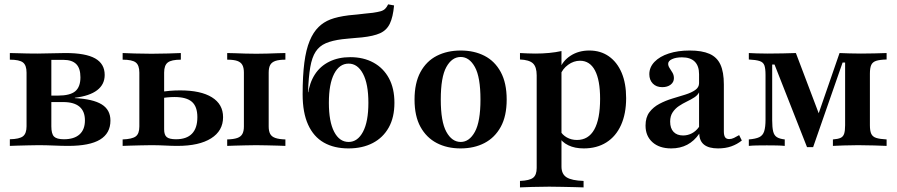

<svg xmlns="http://www.w3.org/2000/svg" viewBox="-20 -655 4025 862"><path d="M24.2 0V-29.8Q66.9 -30.6 83.1 -43.1Q99.2 -55.6 99.2 -87.9V-329Q99.2 -362.1 83.1 -374.6Q66.9 -387.1 24.2 -387.1V-416.9Q36.3 -416.9 57.7 -416.1Q79 -415.3 103.2 -414.9Q127.4 -414.5 149.2 -414.5Q179.8 -414.5 211.7 -415.7Q243.5 -416.9 274.2 -416.9Q364.5 -416.9 407.3 -392.7Q450 -368.5 450 -318.5Q450 -275.8 416.1 -250Q382.3 -224.2 316.1 -216.1V-214.5Q397.6 -210.5 436.7 -186.3Q475.8 -162.1 475.8 -113.7Q475.8 -56.5 429 -28.2Q382.3 0 286.3 0Q257.3 0 221.4 -1.6Q185.5 -3.2 152.4 -3.2Q130.6 -3.2 105.6 -2.4Q80.6 -1.6 58.9 -1.2Q37.1 -0.8 24.2 0ZM266.9 -29.8Q312.9 -29.8 337.1 -51.6Q361.3 -73.4 361.3 -114.5Q361.3 -155.6 336.7 -176.2Q312.1 -196.8 263.7 -196.8H183.9V-225.8H240.3Q294.4 -225.8 317.7 -245.2Q341.1 -264.5 341.1 -308.1Q341.1 -348.4 322.2 -367.3Q303.2 -386.3 264.5 -386.3H205.6L210.5 -391.1V-87.9Q210.5 -54 222.6 -41.9Q234.7 -29.8 266.9 -29.8Z M1000 0V-29Q1029 -29.8 1045.2 -35.5Q1061.3 -41.1 1068.1 -53.6Q1075 -66.1 1075 -87.1V-329Q1075 -350.8 1068.1 -363.3Q1061.3 -375.8 1045.2 -381.5Q1029 -387.1 1000 -387.1V-416.9Q1012.9 -416.9 1034.3 -416.1Q1055.6 -415.3 1081 -414.5Q1106.5 -413.7 1130.6 -413.7Q1154.8 -413.7 1180.2 -414.5Q1205.6 -415.3 1227.4 -416.1Q1249.2 -416.9 1261.3 -416.9V-387.1Q1233.1 -387.1 1216.5 -381.5Q1200 -375.8 1193.1 -363.3Q1186.3 -350.8 1186.3 -329V-87.1Q1186.3 -66.1 1193.1 -53.6Q1200 -41.1 1216.5 -35.5Q1233.1 -29.8 1261.3 -29V0Q1249.2 -0.8 1227.4 -1.2Q1205.6 -1.6 1180.2 -2.4Q1154.8 -3.2 1129.8 -3.2Q1106.5 -3.2 1081 -2.4Q1055.6 -1.6 1034.3 -1.2Q1012.9 -0.8 1000 0ZM530.6 0V-29Q573.4 -30.6 589.5 -42.7Q605.6 -54.8 605.6 -87.1V-329Q605.6 -362.1 589.5 -374.6Q573.4 -387.1 530.6 -387.1V-416.9Q549.2 -416.1 585.1 -414.9Q621 -413.7 660.5 -413.7Q697.6 -413.7 735.5 -414.9Q773.4 -416.1 791.9 -416.9V-387.1Q750 -387.1 733.5 -374.6Q716.9 -362.1 716.9 -329V-74.2Q716.9 -49.2 728.6 -39.5Q740.3 -29.8 770.2 -29.8Q817.7 -29.8 841.9 -54.8Q866.1 -79.8 866.1 -129Q866.1 -176.6 841.5 -198Q816.9 -219.4 762.9 -219.4Q747.6 -219.4 730.6 -217.7Q713.7 -216.1 691.1 -212.9V-240.3Q717.7 -245.2 741.5 -247.2Q765.3 -249.2 788.7 -249.2Q881.5 -249.2 931.5 -218.1Q981.5 -187.1 981.5 -129Q981.5 -67.7 927.8 -33.9Q874.2 0 776.6 0Q750.8 0 721.4 -1.6Q691.9 -3.2 658.1 -3.2Q635.5 -3.2 610.9 -2.4Q586.3 -1.6 564.9 -1.2Q543.5 -0.8 530.6 0Z M1544.4 11.3Q1479.8 11.3 1433.9 -14.9Q1387.9 -41.1 1363.3 -95.2Q1338.7 -149.2 1338.7 -231.5Q1338.7 -315.3 1346.4 -373.8Q1354 -432.3 1370.2 -471.4Q1386.3 -510.5 1410.5 -533.9Q1432.3 -555.6 1463.3 -567.7Q1494.4 -579.8 1546 -586.3Q1565.3 -587.9 1583.5 -589.9Q1601.6 -591.9 1619.4 -594Q1637.1 -596 1654 -597.6Q1675.8 -600.8 1688.7 -604.4Q1701.6 -608.1 1709.3 -615.7Q1716.9 -623.4 1722.6 -635.5L1749.2 -630.6Q1744.4 -578.2 1730.2 -548.8Q1716.1 -519.4 1686.7 -506Q1657.3 -492.7 1604.8 -487.1Q1591.9 -486.3 1576.6 -484.7Q1561.3 -483.1 1546 -481.9Q1530.6 -480.6 1516.9 -479Q1471.8 -473.4 1442.7 -460.9Q1413.7 -448.4 1397.2 -423Q1380.6 -397.6 1373 -353.6Q1365.3 -309.7 1362.9 -241.1H1371L1362.1 -229.8Q1369.4 -283.1 1393.5 -320.6Q1417.7 -358.1 1458.5 -378.2Q1499.2 -398.4 1552.4 -398.4Q1612.1 -398.4 1656.9 -373.8Q1701.6 -349.2 1726.2 -303.6Q1750.8 -258.1 1750.8 -193.5Q1750.8 -128.2 1725.4 -82.7Q1700 -37.1 1653.6 -12.9Q1607.3 11.3 1544.4 11.3ZM1545.2 -17.7Q1585.5 -17.7 1609.7 -63.3Q1633.9 -108.9 1633.9 -193.5Q1633.9 -278.2 1609.7 -323.8Q1585.5 -369.4 1545.2 -369.4Q1504 -369.4 1480.2 -323.8Q1456.5 -278.2 1456.5 -193.5Q1456.5 -108.9 1480.2 -63.3Q1504 -17.7 1545.2 -17.7Z M2047.6 11.3Q1987.1 11.3 1940.7 -12.9Q1894.4 -37.1 1867.7 -85.5Q1841.1 -133.9 1841.1 -208.1Q1841.1 -282.3 1867.7 -331.5Q1894.4 -380.6 1941.1 -404.4Q1987.9 -428.2 2048.4 -428.2Q2108.9 -428.2 2155.2 -404.4Q2201.6 -380.6 2228.2 -331.5Q2254.8 -282.3 2254.8 -208.1Q2254.8 -133.9 2228.2 -85.5Q2201.6 -37.1 2155.2 -12.9Q2108.9 11.3 2047.6 11.3ZM2048.4 -17.7Q2087.1 -17.7 2112.1 -63.3Q2137.1 -108.9 2137.1 -208.1Q2137.1 -308.9 2112.1 -354Q2087.1 -399.2 2048.4 -399.2Q2008.9 -399.2 1983.9 -354Q1958.9 -308.9 1958.9 -208.1Q1958.9 -108.9 1983.9 -63.3Q2008.9 -17.7 2048.4 -17.7Z M2314.5 186.3V157.3Q2357.3 155.6 2373.4 143.1Q2389.5 130.6 2389.5 99.2V-316.9Q2389.5 -354.8 2372.6 -370.6Q2355.6 -386.3 2314.5 -387.9V-416.9Q2332.3 -416.1 2348.4 -415.3Q2364.5 -414.5 2383.1 -414.5Q2449.2 -414.5 2500.8 -425.8V92.7Q2500.8 126.6 2523.8 141.1Q2546.8 155.6 2600 157.3V186.3Q2584.7 185.5 2559.3 185.1Q2533.9 184.7 2504 183.9Q2474.2 183.1 2446 183.1Q2404.8 183.1 2369 184.3Q2333.1 185.5 2314.5 186.3ZM2600.8 11.3Q2560.5 11.3 2531.5 -2.8Q2502.4 -16.9 2488.7 -41.9L2494.4 -68.5Q2504.8 -49.2 2525 -37.9Q2545.2 -26.6 2570.2 -26.6Q2621.8 -26.6 2648 -73.4Q2674.2 -120.2 2674.2 -211.3Q2674.2 -295.2 2651.2 -338.7Q2628.2 -382.3 2583.9 -382.3Q2555.6 -382.3 2530.6 -364.1Q2505.6 -346 2495.2 -317.7L2491.9 -342.7Q2505.6 -381.5 2541.5 -404.8Q2577.4 -428.2 2625.8 -428.2Q2676.6 -428.2 2713.7 -402Q2750.8 -375.8 2771 -328.2Q2791.1 -280.6 2791.1 -214.5Q2791.1 -144.4 2768.1 -93.5Q2745.2 -42.7 2702.4 -15.7Q2659.7 11.3 2600.8 11.3Z M2993.5 11.3Q2940.3 11.3 2909.3 -16.5Q2878.2 -44.4 2878.2 -91.1Q2878.2 -128.2 2895.6 -151.2Q2912.9 -174.2 2940.3 -188.7Q2967.7 -203.2 2998.4 -212.5Q3029 -221.8 3056.5 -230.2Q3083.9 -238.7 3101.2 -250.8Q3118.5 -262.9 3118.5 -281.5V-321.8Q3118.5 -358.9 3099.2 -378.2Q3079.8 -397.6 3041.9 -397.6Q3014.5 -397.6 2997.2 -389.5Q2979.8 -381.5 2979.8 -368.5Q2979.8 -358.9 2986.3 -349.2Q2992.7 -339.5 2999.2 -328.6Q3005.6 -317.7 3005.6 -304Q3005.6 -286.3 2991.1 -275Q2976.6 -263.7 2953.2 -263.7Q2926.6 -263.7 2910.9 -279.8Q2895.2 -296 2895.2 -321.8Q2895.2 -353.2 2918.5 -377.4Q2941.9 -401.6 2982.7 -414.9Q3023.4 -428.2 3076.6 -428.2Q3131.5 -428.2 3165.3 -413.3Q3199.2 -398.4 3214.5 -364.9Q3229.8 -331.5 3229.8 -275.8V-65.3Q3229.8 -46.8 3235.5 -38.7Q3241.1 -30.6 3254 -30.6Q3264.5 -30.6 3275.4 -35.9Q3286.3 -41.1 3298.4 -48.4L3310.5 -24.2Q3289.5 -7.3 3263.3 2Q3237.1 11.3 3204 11.3Q3121 11.3 3119.4 -54.8Q3096.8 -21.8 3065.3 -5.2Q3033.9 11.3 2993.5 11.3ZM3046.8 -46.8Q3067.7 -46.8 3086.3 -56.5Q3104.8 -66.1 3118.5 -85.5V-240.3Q3112.1 -227.4 3097.2 -217.7Q3082.3 -208.1 3063.7 -199.2Q3045.2 -190.3 3028.2 -179Q3011.3 -167.7 3000 -150.8Q2988.7 -133.9 2988.7 -108.9Q2988.7 -79 3004 -62.9Q3019.4 -46.8 3046.8 -46.8Z M3603.2 5.6 3457.3 -365.3H3446.8V-114.5Q3446.8 -83.1 3451.2 -64.9Q3455.6 -46.8 3468.1 -39.1Q3480.6 -31.5 3503.2 -29V0Q3487.1 -1.6 3466.5 -2Q3446 -2.4 3422.6 -2.4Q3399.2 -2.4 3377.8 -2Q3356.5 -1.6 3341.9 0V-29Q3372.6 -31.5 3388.7 -39.1Q3404.8 -46.8 3410.9 -65.7Q3416.9 -84.7 3416.9 -117.7V-318.5Q3416.9 -347.6 3411.7 -361.7Q3406.5 -375.8 3390.3 -381Q3374.2 -386.3 3341.9 -387.9V-416.9Q3355.6 -416.1 3378.2 -415.3Q3400.8 -414.5 3426.6 -414.5Q3462.9 -414.5 3494.8 -415.3Q3526.6 -416.1 3553.2 -416.9L3665.3 -121L3638.7 -97.6L3749.2 -416.9Q3768.5 -416.1 3793.5 -415.3Q3818.5 -414.5 3845.2 -414.5Q3874.2 -414.5 3906 -415.3Q3937.9 -416.1 3960.5 -416.9V-387.9Q3929.8 -387.1 3913.7 -381.9Q3897.6 -376.6 3891.5 -363.3Q3885.5 -350 3885.5 -324.2V-92.7Q3885.5 -67.7 3891.5 -54.4Q3897.6 -41.1 3913.7 -35.9Q3929.8 -30.6 3960.5 -29V0Q3939.5 -0.8 3904.8 -2Q3870.2 -3.2 3832.3 -3.2Q3798.4 -3.2 3767.3 -2Q3736.3 -0.8 3719.4 0V-29Q3741.9 -30.6 3753.6 -35.9Q3765.3 -41.1 3769.8 -54.4Q3774.2 -67.7 3774.2 -92.7V-374.2H3762.9L3630.6 5.6Z"/></svg>

Font: Playfair
Style: Bold
Weight: 700
Designer: Claus Eggers Sørensen
Foundry: Claus Eggers Sørensen
Version: Version 2.001;gftools[0.9.30]